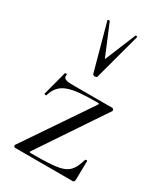

<svg xmlns="http://www.w3.org/2000/svg" viewBox="-183 -811 771 890"><g transform="rotate(30 202.5 -365.5)"><path d="M282 -366 42 -12C39 -7 44 0 49 0H358C363 0 367 -6 367 -11L369 -114C369 -117 359 -117 358 -114C330 -24 306 -15 124 -15C118 -15 116 -17 119 -22L355 -374C357 -378 352 -386 347 -386H135C96 -386 82 -392 87 -414C88 -416 77 -418 76 -415L42 -286C41 -284 52 -280 53 -284C76 -360 130 -373 277 -373C283 -373 285 -372 282 -366ZM124 -726 192 -477C195 -469 213 -470 215 -477L282 -726C284 -731 274 -732 272 -729L204 -564L135 -729C134 -731 123 -730 124 -726Z"/></g></svg>

Font: Cormorant Garamond
Style: Regular
Weight: 400
Designer: Christian Thalmann (Catharsis Fonts)
Foundry: Catharsis Fonts
Version: Version 4.002;Glyphs 3.4 (3410)